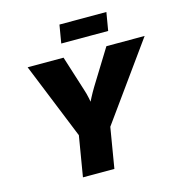

<svg xmlns="http://www.w3.org/2000/svg" viewBox="-130 -1042 1086 1158"><g transform="rotate(-15 412.5 -463.5)"><path d="M244.6 0 286.6 -252 94.2 -727.5H318.4L387.2 -510.3Q397 -481.4 403.1 -450.9Q409.2 -420.4 414.6 -382.8H385.7Q402.3 -420.4 418.2 -450.9Q434.1 -481.4 451.7 -510.3L585.9 -727.5H824.7L482.9 -252L440.9 0ZM639.2 -926.8 620.1 -813.5H327.1L346.2 -926.8Z"/></g></svg>

Font: Inter 17pt Black
Style: Italic
Weight: 900
Italic angle: -9.3988°
Version: Version 4.001;git-66647c0bb